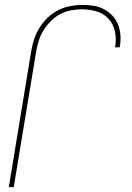

<svg xmlns="http://www.w3.org/2000/svg" viewBox="-20 -763 540 783"><path d="M16 0 107 -553Q111 -578 119 -602.5Q127 -627 141 -649.5Q155 -672 174 -690.5Q193 -709 216.5 -721Q240 -733 265.5 -738Q291 -743 315 -743Q339 -743 361.5 -739.5Q384 -736 403 -726Q422 -716 437.5 -700Q453 -684 461 -664Q469 -644 471 -621Q473 -598 469 -575L468 -570H449L450 -575Q455 -606 448.5 -635.5Q442 -665 422.5 -686.5Q403 -708 374 -716.5Q345 -725 314 -725Q292 -725 268.5 -720.5Q245 -716 224 -704.5Q203 -693 186 -675.5Q169 -658 156.5 -637.5Q144 -617 137.5 -595Q131 -573 127 -550L36 0Z"/></svg>

Font: Iosevka Thin
Style: Italic
Weight: 100
Italic angle: -9°
Monospace: yes
Designer: Belleve Invis
Foundry: Belleve Invis
Version: Version 32.5.0; ttfautohint (v1.8.4)